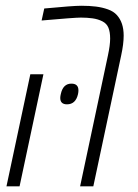

<svg xmlns="http://www.w3.org/2000/svg" viewBox="-20 -660 487 680"><path d="M136.7 -629.9Q238.3 -639.6 267.8 -639.6Q297.4 -639.6 320.1 -636.7Q342.8 -633.8 362.5 -626.7Q382.3 -619.6 393.6 -606.9Q418 -580.6 418 -533.7Q418 -504.4 409.2 -463.9L310.5 0H263.7L362.3 -463.9Q370.1 -500 370.1 -523.4Q370.1 -546.9 364 -561.8Q357.9 -576.7 342.5 -584.5Q327.1 -592.3 307.9 -595Q288.6 -597.7 266.4 -597.7Q244.1 -597.7 127.4 -587.4ZM2.9 0 87.4 -397H133.8L49.3 0ZM232.9 -363.8Q257.8 -363.8 257.8 -339.8Q257.8 -334 256.3 -326.7Q248 -290.5 217.3 -290.5Q193.4 -290.5 193.4 -313Q193.4 -318.8 195.3 -326.7Q203.1 -363.8 232.9 -363.8Z"/></svg>

Font: Open Sans Hebrew Condensed Light
Style: Italic
Weight: 300
Width: 3
Italic angle: -12°
Foundry: Ascender Corporation, Yanek Iontef
Version: Version 2.001;PS 002.001;hotconv 1.0.70;makeotf.lib2.5.58329